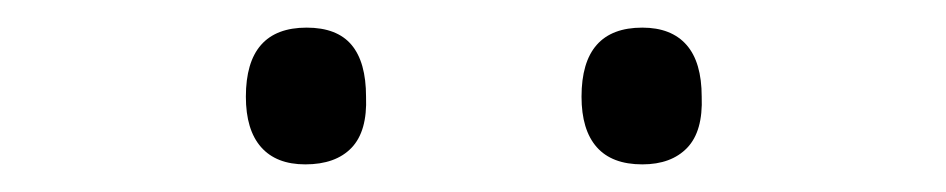

<svg xmlns="http://www.w3.org/2000/svg" viewBox="-20 -802 685 139"><path d="M201 -683Q180 -683 169 -695.5Q158 -708 158 -732Q158 -757 169 -769.5Q180 -782 202 -782Q224 -782 234.5 -769.5Q245 -757 245 -732Q246 -707 234.5 -695Q223 -683 201 -683ZM445 -683Q423 -683 412 -695.5Q401 -708 401 -732Q401 -757 412 -769.5Q423 -782 445 -782Q466 -782 477 -769.5Q488 -757 488 -732Q489 -707 477.5 -695Q466 -683 445 -683Z"/></svg>

Font: Playwrite BE WAL ExtraLight
Style: Regular
Weight: 250
Version: Version 1.002